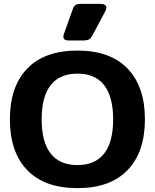

<svg xmlns="http://www.w3.org/2000/svg" viewBox="-20 -956 799 991"><path d="M307 -767Q307 -774 310 -781L355 -907Q361 -924 369.5 -930Q378 -936 400 -936H497Q512 -936 520.5 -931Q529 -926 529 -916Q529 -908 523 -897L458 -775Q449 -758 439 -752.5Q429 -747 405 -747H335Q307 -747 307 -767ZM31 -340Q31 -509 120.5 -602Q210 -695 380 -695Q549 -695 638.5 -602Q728 -509 728 -340Q728 -171 638.5 -78Q549 15 380 15Q210 15 120.5 -78Q31 -171 31 -340ZM564 -340Q564 -457 517.5 -516.5Q471 -576 380 -576Q288 -576 241.5 -516.5Q195 -457 195 -340Q195 -223 241.5 -163.5Q288 -104 380 -104Q471 -104 517.5 -163.5Q564 -223 564 -340Z"/></svg>

Font: Mitr Medium
Style: Regular
Weight: 500
Designer: Thanarat Vachiruckul
Foundry: Cadson Demak
Version: Version 1.002